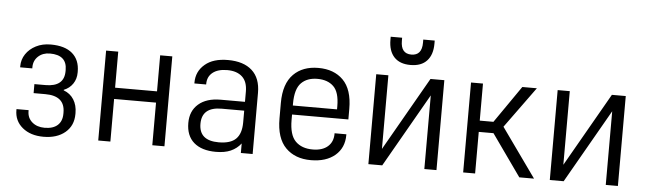

<svg xmlns="http://www.w3.org/2000/svg" viewBox="-47 -898 3628 1078"><g transform="rotate(5 1767.5 -359.5)"><path d="M58.6 -135.7H127V-129.9Q127 -91.8 154.3 -68.4Q181.6 -44.9 224.6 -44.9Q272.5 -44.9 297.9 -67.9Q323.2 -90.8 323.2 -132.8V-139.6Q323.2 -233.4 212.9 -233.4H146.5V-284.2H209Q314.5 -284.2 314.5 -372.1V-378.9Q314.5 -462.9 218.8 -462.9Q178.7 -462.9 152.8 -439Q127 -415 127 -377.9V-371.1H58.6V-377.9Q58.6 -415 79.1 -445.8Q99.6 -476.6 135.7 -495.1Q171.9 -513.7 218.8 -513.7Q298.8 -513.7 340.8 -477.5Q382.8 -441.4 382.8 -375V-370.1Q382.8 -334 364.3 -306.6Q345.7 -279.3 313.5 -266.6V-263.7Q350.6 -250 370.6 -218.3Q390.6 -186.5 390.6 -142.6V-136.7Q390.6 -71.3 344.7 -32.7Q298.8 5.9 222.7 5.9Q149.4 5.9 104 -31.7Q58.6 -69.3 58.6 -129.9Z M531.2 -506.8H599.6V-303.7H835.9V-506.8H904.3V0H835.9V-240.2H599.6V0H531.2Z M1353.5 -470.7Q1401.4 -427.7 1401.4 -344.7V0H1335V-53.7Q1312.5 -24.4 1277.3 -8.8Q1244.1 5.9 1194.3 5.9Q1114.3 5.9 1070.3 -32.2Q1026.4 -70.3 1026.4 -142.6Q1026.4 -210 1071.3 -249Q1116.2 -288.1 1196.3 -288.1H1333V-345.7Q1333 -401.4 1303.7 -428.7Q1273.4 -457 1218.8 -457Q1166 -457 1136.7 -433.6Q1107.4 -410.2 1107.4 -369.1V-366.2H1041V-371.1Q1041 -434.6 1088.9 -474.6Q1134.8 -513.7 1217.8 -513.7Q1305.7 -513.7 1353.5 -470.7ZM1302.7 -79.1Q1333 -109.4 1333 -171.9V-238.3H1206.1Q1094.7 -238.3 1094.7 -143.6Q1094.7 -48.8 1205.1 -48.8Q1272.5 -48.8 1302.7 -79.1Z M1602.5 -240.2V-210Q1602.5 -125 1637.7 -89.8Q1672.9 -54.7 1734.4 -54.7Q1789.1 -54.7 1819.3 -81.1Q1849.6 -107.4 1849.6 -153.3V-156.2H1916V-151.4Q1916 -80.1 1866.2 -37.1Q1815.4 5.9 1729.5 5.9Q1640.6 5.9 1587.9 -46.9Q1534.2 -100.6 1534.2 -211.9V-299.8Q1534.2 -408.2 1587.9 -461.9Q1639.6 -513.7 1727.5 -513.7Q1815.4 -513.7 1867.2 -461.9Q1919.9 -409.2 1919.9 -299.8V-240.2ZM1636.7 -418.9Q1602.5 -384.8 1602.5 -301.8V-291H1851.6V-308.6Q1851.6 -387.7 1818.4 -419.9Q1785.2 -452.1 1727.5 -452.1Q1669.9 -452.1 1636.7 -418.9Z M2053.7 -506.8H2122.1V-91.8L2359.4 -506.8H2437.5V0H2369.1V-415L2131.8 0H2053.7ZM2240.2 -575.2Q2179.7 -575.2 2147.9 -609.4Q2116.2 -643.6 2116.2 -706.1V-723.6H2180.7V-706.1Q2180.7 -633.8 2240.2 -633.8Q2299.8 -633.8 2299.8 -706.1V-723.6H2364.3V-706.1Q2364.3 -643.6 2332.5 -609.4Q2300.8 -575.2 2240.2 -575.2Z M2587.9 -506.8H2655.3V-297.9H2732.4L2877 -506.8H2959L2791 -275.4L2987.3 0H2904.3L2738.3 -234.4H2655.3V0H2587.9Z M3076.2 -506.8H3144.5V-91.8L3381.8 -506.8H3460V0H3391.6V-415L3154.3 0H3076.2Z"/></g></svg>

Font: DINish
Style: Regular
Weight: 400
Designer: Bert Driehuis
Foundry: Playbeing
Version: Version 3.008; git-95204e4c-release